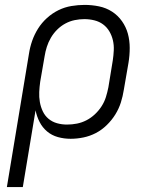

<svg xmlns="http://www.w3.org/2000/svg" viewBox="-20 -558 640 783"><path d="M8 205 98 -338Q102 -365 111 -391Q120 -417 135 -441Q150 -465 171.5 -484.5Q193 -504 218.5 -516.5Q244 -529 271.5 -533.5Q299 -538 325 -538Q355 -538 384 -532Q413 -526 437 -510.5Q461 -495 477.5 -471.5Q494 -448 501.5 -420.5Q509 -393 509 -362.5Q509 -332 504 -302L485 -192Q481 -166 473 -140.5Q465 -115 450.5 -91.5Q436 -68 415.5 -48Q395 -28 371 -15.5Q347 -3 320.5 2.5Q294 8 268 8Q241 8 216 1Q191 -6 172 -22Q153 -38 141.5 -60.5Q130 -83 125 -108L73 205ZM253 -50Q274 -50 294 -54Q314 -58 332.5 -67.5Q351 -77 367 -92Q383 -107 394.5 -125Q406 -143 412 -162.5Q418 -182 422 -202L440 -312Q443 -332 444 -353Q445 -374 440.5 -393.5Q436 -413 426 -430Q416 -447 400.5 -458.5Q385 -470 365 -475Q345 -480 324 -480Q305 -480 285 -476Q265 -472 246.5 -462Q228 -452 213 -437Q198 -422 187.5 -404Q177 -386 171 -367Q165 -348 162 -329L144 -225Q141 -204 140 -183Q139 -162 142.5 -142Q146 -122 154.5 -104Q163 -86 178 -73.5Q193 -61 212.5 -55.5Q232 -50 253 -50Z"/></svg>

Font: Iosevka Curly Slab LtEx
Style: Italic
Weight: 300
Width: 7
Italic angle: -9°
Monospace: yes
Designer: Belleve Invis
Foundry: Belleve Invis
Version: Version 11.1.0; ttfautohint (v1.8.3)